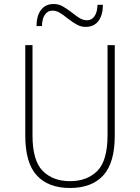

<svg xmlns="http://www.w3.org/2000/svg" viewBox="-20 -925 698 957"><path d="M106 -249V-700H142V-251Q142 -124 193 -73Q244 -22 329 -22Q414 -22 465 -73Q516 -124 516 -251V-700H552V-249Q552 -113 494.5 -50.5Q437 12 329 12Q221 12 163.5 -50.5Q106 -113 106 -249ZM316 -834Q293 -853 276 -862.5Q259 -872 241 -872Q218 -872 204 -852Q190 -832 189 -795H162Q162 -845 184 -875Q206 -905 248 -905Q271 -905 290.5 -894.5Q310 -884 339 -862Q362 -843 379 -833.5Q396 -824 414 -824Q437 -824 451 -844Q465 -864 466 -901H493Q493 -851 471 -821Q449 -791 407 -791Q384 -791 364.5 -801.5Q345 -812 316 -834Z"/></svg>

Font: Overpass Thin
Style: Regular
Weight: 100
Designer: Delve Withrington, Thomas Jockin
Foundry: Delve Fonts
Version: Version 3.000;DELV;Overpass